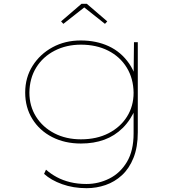

<svg xmlns="http://www.w3.org/2000/svg" viewBox="-20 -746 917 1006"><path d="M434 240Q364 240 305.5 219Q247 198 211 165L221 143Q246 165 277.5 182Q309 199 348 208.5Q387 218 433 218Q496 218 553 189.5Q610 161 645 102.5Q680 44 680 -47V-181H692Q665 -117 623 -75.5Q581 -34 526.5 -14Q472 6 404 6Q319 6 253 -28Q187 -62 149.5 -122.5Q112 -183 112 -261Q112 -340 151 -401.5Q190 -463 255.5 -498.5Q321 -534 403 -534Q444 -534 480.5 -526.5Q517 -519 549.5 -504Q582 -489 609 -466Q636 -443 657 -412.5Q678 -382 691 -343L680 -344L682 -525H702V-53Q702 25 679.5 81Q657 137 619 172Q581 207 533 223.5Q485 240 434 240ZM404 -16Q487 -16 549 -48Q611 -80 645.5 -135Q680 -190 680 -260Q679 -335 644 -392Q609 -449 547 -480.5Q485 -512 404 -512Q328 -512 266.5 -480.5Q205 -449 170 -392.5Q135 -336 134 -261Q134 -190 169 -134.5Q204 -79 265 -47.5Q326 -16 404 -16ZM312 -621 300 -634 407 -726H435L542 -634L530 -621L414 -713H429Z"/></svg>

Font: Lexend Tera Thin
Style: Regular
Weight: 250
Version: Version 1.007